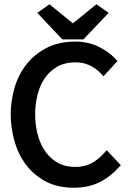

<svg xmlns="http://www.w3.org/2000/svg" viewBox="-20 -864 615 896"><path d="M544 -93 536 -85Q495 -39 444 -13.5Q393 12 325 12Q246 12 190 -19Q134 -50 98.5 -99Q63 -148 46.5 -209Q30 -270 30 -329Q30 -391 47 -451.5Q64 -512 101 -560.5Q138 -609 195.5 -639.5Q253 -670 333 -670Q388 -670 437 -647.5Q486 -625 520 -588L528 -579L463 -508L452 -520Q428 -545 398.5 -559Q369 -573 333 -573Q281 -573 245 -551.5Q209 -530 186.5 -495.5Q164 -461 154 -417.5Q144 -374 144 -331Q144 -287 154 -243.5Q164 -200 186.5 -164.5Q209 -129 245 -107Q281 -85 333 -85Q375 -85 407.5 -102.5Q440 -120 467 -151L478 -163ZM320 -755 430 -844 487 -804 369 -680H271L154 -804L211 -844Z"/></svg>

Font: Codetta
Style: Bold
Weight: 700
Designer: Ulrich Proeller
Foundry: PROSA GmbH
Version: Version 2.00;September 29, 2018;FontCreator 11.5.0.2427 64-b